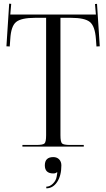

<svg xmlns="http://www.w3.org/2000/svg" viewBox="-20 -798 578 1045"><path d="M232 218Q251 218 268 201.5Q285 185 288.5 163Q292 141 292 141L290 139Q284 146 270 146Q224 146 224 102Q224 57 270 57Q290 57 302 69.5Q314 82 314 102Q314 158 291 192.5Q268 227 232 227ZM102 0V-9H178Q214 -9 222.5 -17.5Q231 -26 231 -62V-701H171Q96 -701 68 -678.5Q40 -656 36 -586L33 -545L15 -546L30 -778L41 -777L36 -719H502L497 -776L508 -777L523 -546L505 -545L502 -586Q497 -656 469 -678.5Q441 -701 367 -701H309V-62Q309 -26 317.5 -17.5Q326 -9 362 -9H436V0Z"/></svg>

Font: FoglihtenNo06
Style: Regular
Weight: 500
Designer: gluk (gluksza@wp.pl)
Foundry: gluk (gluksza@wp.pl)
Version: Version 0.76